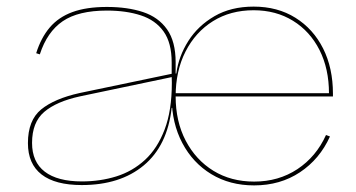

<svg xmlns="http://www.w3.org/2000/svg" viewBox="-20 -553 1078 581"><path d="M749 8Q675.5 8 619.5 -26Q563.5 -60 531.8 -120Q500 -180 499.5 -258L509.5 -330.5H513.5Q520.5 -382.5 549.8 -428.8Q579 -475 629 -504Q679 -533 747.5 -533Q820 -533 874 -499.2Q928 -465.5 957.8 -406.2Q987.5 -347 987.5 -269.5Q987.5 -268 987.5 -265.5Q987.5 -263 987.5 -261H975.5Q975.5 -263 975.5 -265.5Q975.5 -268 975.5 -270.5Q975.5 -345 946.8 -401.8Q918 -458.5 866.5 -490.2Q815 -522 747.5 -522Q677.5 -522 624.5 -489Q571.5 -456 541.5 -397.2Q511.5 -338.5 511.5 -261.5Q511.5 -185.5 542 -127.2Q572.5 -69 625.8 -36.2Q679 -3.5 749 -3.5Q823 -3.5 880 -41.2Q937 -79 966.5 -144.5L978.5 -140Q947.5 -71.5 887.8 -31.8Q828 8 749 8ZM227.5 7Q147 7 105.8 -25Q64.5 -57 64.5 -120Q64.5 -189 104.5 -221.8Q144.5 -254.5 221 -271.5L503.5 -330.5V-320.5L222.5 -261.5Q151 -246 114 -214.5Q77 -183 77 -120.5Q77 -63 115.5 -33.5Q154 -4 228 -4Q283 -4 332 -19.2Q381 -34.5 418.8 -69.2Q456.5 -104 478.2 -161.2Q500 -218.5 500 -302L506 -226.5H499.5Q486.5 -112 415 -52.5Q343.5 7 227.5 7ZM511.5 -274H500V-302L499.5 -326.5V-364Q499.5 -423.5 475 -457.8Q450.5 -492 406.2 -506.5Q362 -521 303.5 -521Q217 -521 169.8 -488.8Q122.5 -456.5 100.5 -388.5L89.5 -392Q104 -438.5 130.5 -469.8Q157 -501 199.2 -516.5Q241.5 -532 303.5 -532Q366 -532 412.8 -516.5Q459.5 -501 485.5 -464.2Q511.5 -427.5 511.5 -364.5ZM507 -261V-271H983.5L985.5 -261Z"/></svg>

Font: Hepta Slab ExtraLight Thin
Style: Regular
Weight: 250
Version: Version 1.102